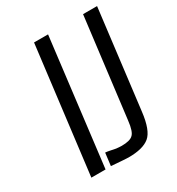

<svg xmlns="http://www.w3.org/2000/svg" viewBox="-160 -749 786 855"><g transform="rotate(-30 233.5 -322.0)"><path d="M136 0 215 -649H143L63 0ZM405 -143 467 -649H395L332 -139C328 -102 320 -79 309 -70C299 -60 279 -55 251 -55C243 -55 233 -56 223 -57C211 -59 182 -66 172 -66L164 -1C214 3 244 5 252 5C301 5 337 -4 360 -23C383 -42 398 -82 405 -143Z"/></g></svg>

Font: Gamestation Condensed
Style: Italic
Weight: 400
Width: 3
Designer: Jonas Hecksher
Foundry: Jonas Hecksher, Playtypeª, e-types AS
Version: Version 1.003